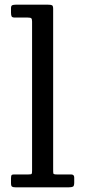

<svg xmlns="http://www.w3.org/2000/svg" viewBox="-20 -800 367 820"><path d="M98.5 -725C106.2 -725 111.2 -724 113.5 -722C115.8 -720 117 -715.3 117 -708V-72C117 -64 116.4 -59.2 115.2 -57.5C114.1 -55.8 109.5 -55 101.5 -55H39.5C33.5 -55 29.9 -53.7 28.8 -51C27.6 -48.3 27 -44 27 -38V-18C27 -10 28.4 -5 31.2 -3C34.1 -1 39.2 0 46.5 0H273.5C282.2 0 288.2 -1 291.8 -3C295.2 -5 297 -10.7 297 -20V-42C297 -50.7 292.5 -55 283.5 -55H222.5C213.2 -55 208.2 -56.5 207.8 -59.5C207.2 -62.5 207 -68.3 207 -77V-762C207 -770.7 205.4 -775.8 202.2 -777.5C199.1 -779.2 193.2 -780 184.5 -780H47.5C41.2 -780 36.2 -779.2 32.5 -777.8C28.8 -776.2 27 -772 27 -765V-746C27 -739 27.8 -733.8 29.5 -730.2C31.2 -726.8 35.8 -725 43.5 -725Z"/></svg>

Font: Besley*
Style: Regular
Weight: 400
Designer: Owen Earl
Foundry: indestructible type*
Version: Version 3.000; ttfautohint (v1.8.3)